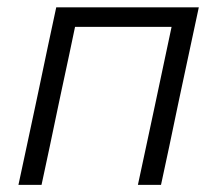

<svg xmlns="http://www.w3.org/2000/svg" viewBox="-20 -516 606 536"><path d="M31.5 0Q43.5 -55.5 54.5 -107.2Q65.5 -159 78.5 -219.5L89 -269Q102.5 -334.5 113.8 -387.2Q125 -440 137 -495.5H535Q523 -440 511.8 -387.2Q500.5 -334.5 486.5 -269L476 -219.5Q463.5 -159 452.5 -107.2Q441.5 -55.5 429.5 0H365Q377 -55.5 388 -107.2Q399 -159 412 -219.5L422.5 -269Q433 -319.5 441.8 -360Q450.5 -400.5 459 -441H189.5Q181 -400.5 172.5 -360Q164 -319.5 153 -269L142.5 -219.5Q130 -159 119 -107.5Q108 -56 96 0Z"/></svg>

Font: Commissioner Light
Style: Italic
Weight: 300
Italic angle: -12°
Designer: Kostas Bartsokas
Foundry: Kostas Bartsokas
Version: Version 1.000; ttfautohint (v1.8.3)